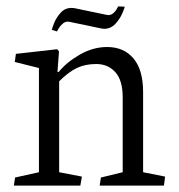

<svg xmlns="http://www.w3.org/2000/svg" viewBox="-20 -582 562 602"><path d="M192.4 -514.2Q195.8 -514.2 197.3 -513.7L295.4 -493.2Q301.3 -491.7 306.6 -491.7Q327.1 -491.7 341.6 -507.1Q356 -522.5 363.5 -540.3Q371.1 -558.1 371.1 -561L350.6 -562Q349.6 -560.1 345.9 -553.5Q342.3 -546.9 335.4 -540.8Q328.6 -534.7 319.3 -534.7Q317.4 -534.7 313.5 -535.6L214.4 -556.2Q210.4 -557.1 203.6 -557.1Q183.6 -557.1 169.9 -541.7Q156.2 -526.4 149.4 -509Q142.6 -491.7 142.6 -488.3L158.7 -483.4Q159.7 -485.8 164.1 -493.2Q168.5 -500.5 176 -507.3Q183.6 -514.2 192.4 -514.2ZM236.8 -28.3 165.5 -42V-327.1Q194.8 -356.4 221.2 -368.9Q247.6 -381.3 281.7 -381.3Q318.4 -381.3 341.6 -355.7Q364.7 -330.1 364.7 -277.3V-42L296.4 -25.4L292.5 0H494.1L497.6 -28.3L428.7 -42V-293Q428.7 -363.3 398.4 -398.9Q368.2 -434.6 315.9 -434.6Q271.5 -434.6 230 -410.6Q188.5 -386.7 164.1 -356.4H160.2L165 -420.9L159.2 -427.7L29.8 -413.1L26.4 -387.7L102.1 -368.7V-42L27.3 -25.4L23.4 0H231.9Z"/></svg>

Font: Neuton Light
Style: Regular
Weight: 300
Designer: Brian M Zick
Foundry: Brian M Zick
Version: Version 1.560